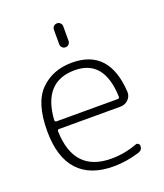

<svg xmlns="http://www.w3.org/2000/svg" viewBox="-137 -825 794 927"><g transform="rotate(-20 260.0 -361.5)"><path d="M268 -491Q106 -491 93 -299Q93 -289 102 -289H416Q425 -289 425 -299Q418 -491 268 -491ZM287 10Q167 10 105 -58Q43 -126 43 -260Q43 -405 106 -467.5Q169 -530 268 -530Q459 -530 472 -306Q473 -283 456.5 -266.5Q440 -250 416 -250H100Q92 -250 92 -241Q98 -29 290 -29Q357 -29 422 -53Q429 -56 435.5 -51.5Q442 -47 442 -39Q442 -18 421 -11Q352 10 287 10ZM289 -709V-634Q289 -624 282 -617Q275 -610 265 -610Q255 -610 248 -617Q241 -624 241 -634V-709Q241 -719 248 -726Q255 -733 265 -733Q275 -733 282 -726Q289 -719 289 -709Z"/></g></svg>

Font: Rounded Mplus 1c Light
Style: Regular
Weight: 300
Version: Version 1.059.20150529